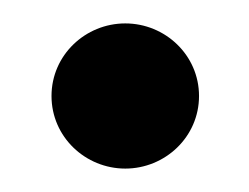

<svg xmlns="http://www.w3.org/2000/svg" viewBox="-20 -113 213 164"><path d="M24 -31C24 4 53 31 87 31C121 31 150 4 150 -31C150 -66 121 -93 87 -93C53 -93 24 -66 24 -31Z"/></svg>

Font: Charger Sport
Style: BdNrw
Weight: 700
Designer: Jasper
Foundry: Cannot Into Space Fonts
Version: Version 1.1